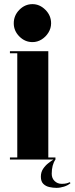

<svg xmlns="http://www.w3.org/2000/svg" viewBox="-20 -771 361 928"><path d="M137 -567.5Q100.5 -567.5 73.5 -594.8Q46.5 -622 46.5 -658.5Q46.5 -696 73.5 -723.5Q100.5 -751 137 -751Q172 -751 199.5 -723.5Q227 -696 227 -658.5Q227 -634.5 214.2 -613.8Q201.5 -593 181 -580.2Q160.5 -567.5 137 -567.5ZM28 0V-10H63.5V-513.5H28V-523.5H213.5V-10H248V0Q230 26 230 69Q230 90.5 244 104Q258 117.5 278 117.5Q292.5 117.5 301.5 115.2Q310.5 113 316.5 109.5L321 114Q308.5 125 289.5 131Q270.5 137 253 137Q236.5 137 219 133.2Q201.5 129.5 189.5 117.8Q177.5 106 177.5 83Q177.5 61.5 188.2 45.2Q199 29 213.5 17.8Q228 6.5 238.5 0Z"/></svg>

Font: Imbue 100pt Black
Style: Regular
Weight: 900
Designer: Tyler Finck
Foundry: Etcetera Type Company
Version: Version 1.102; ttfautohint (v1.8.3)